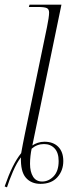

<svg xmlns="http://www.w3.org/2000/svg" viewBox="-29 -780 343 825"><path d="M-9 21Q8 -28 25 -62.5Q42 -97 62 -122Q66 -142 69.5 -162.5Q73 -183 78 -205L173 -664Q177 -683 179.5 -700Q182 -717 182 -726Q182 -741 171.5 -745.5Q161 -750 134 -750H95L98 -760H235L110 -155Q120 -162 133.5 -166.5Q147 -171 162 -171Q200 -171 221.5 -149Q243 -127 243 -88Q243 -47 217.5 -18.5Q192 10 145 10Q105 10 82 -16.5Q59 -43 61 -104Q43 -81 26.5 -42.5Q10 -4 1 25ZM152 0Q180 0 201.5 -22.5Q223 -45 223 -88Q223 -124 205.5 -142.5Q188 -161 160 -161Q130 -161 107 -141Q104 -128 102 -110.5Q100 -93 100 -76Q100 -42 113 -21Q126 0 152 0Z"/></svg>

Font: Noto Serif Display ExtraLight
Style: Italic
Weight: 200
Italic angle: -12°
Designer: Monotype Design Team
Foundry: Monotype Imaging Inc.
Version: Version 2.009